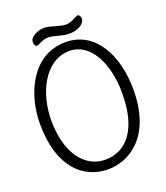

<svg xmlns="http://www.w3.org/2000/svg" viewBox="-173 -1089 1055 1222"><g transform="rotate(-20 354.5 -478.0)"><path d="M112 -400C112 -578 200 -777 373 -777C511 -777 596 -614 596 -410C596 -170 499 -48 351 -48C210 -48 112 -183 112 -400ZM37 -404C37 -110 181 16 349 16C484 16 671 -82 671 -408C671 -639 568 -838 367 -838C141 -838 37 -608 37 -404ZM175 -924C173 -919 172 -912 172 -907C172 -892 179 -879 189 -879C206 -879 234 -904 273 -904C311 -904 359 -880 410 -880C465 -880 499 -902 512 -925C516 -932 517 -938 517 -944C517 -960 506 -972 499 -972C493 -972 487 -969 469 -959C447 -948 427 -942 409 -942C368 -942 312 -970 272 -970C246 -970 225 -964 204 -952C184 -940 178 -931 175 -924Z"/></g></svg>

Font: Life Savers
Style: Bold
Weight: 700
Designer: Pablo Impallari, Rodrigo Fuenzalida, Brenda Gallo
Foundry: Pablo Impallari, Rodrigo Fuenzalida, Brenda Gallo
Version: Version 3.000